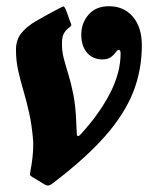

<svg xmlns="http://www.w3.org/2000/svg" viewBox="-20 -556 464 601"><path d="M300 -370Q270 -370 251.8 -391.8Q233.5 -413.5 234.5 -451.5Q235.5 -485.5 258 -511Q280.5 -536.5 321.5 -536.5Q367.5 -536.5 395.8 -503.8Q424 -471 424 -414Q424 -336.5 396.8 -267.5Q369.5 -198.5 309 -129.8Q248.5 -61 148 15.5Q139 23 132.5 24.5Q126 26 116.5 19.5L79.5 -3Q74 -6.5 73.8 -9.8Q73.5 -13 75.5 -22Q79 -40 81.8 -63.5Q84.5 -87 84 -112.5Q80 -164 71.2 -202.8Q62.5 -241.5 53 -273.5Q43.5 -305.5 36.8 -335.8Q30 -366 30 -400.5Q30 -430.5 46 -451.2Q62 -472 93 -490.2Q124 -508.5 168.5 -531.5Q177 -536 179.2 -535.8Q181.5 -535.5 186 -526.5L199 -490Q202.5 -482 203.2 -478.8Q204 -475.5 198 -471Q188.5 -464.5 181.2 -453.5Q174 -442.5 174 -421.5Q173.5 -396.5 179.5 -373.5Q185.5 -350.5 193.8 -324Q202 -297.5 209.2 -262Q216.5 -226.5 218.5 -176.5Q219 -165.5 219.5 -154.2Q220 -143 220.5 -136Q222 -124 233 -136Q291.5 -200 324.5 -264.2Q357.5 -328.5 357.5 -388.5Q357.5 -400 351.5 -400Q347.5 -400 342.5 -392.5Q337.5 -385 327.8 -377.5Q318 -370 300 -370Z"/></svg>

Font: Besley* Condensed
Style: Bold Italic
Weight: 700
Width: 3
Italic angle: -13°
Designer: Owen Earl
Foundry: indestructible type*
Version: Version 3.000; ttfautohint (v1.8.3)